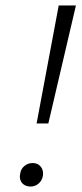

<svg xmlns="http://www.w3.org/2000/svg" viewBox="-20 -678 302 703"><path d="M114 -226 195 -658H258L157 -226ZM92 5Q79 5 69 -1Q59 -7 55 -18Q51 -29 54 -42Q56 -59 69 -70Q82 -81 99 -81Q113 -81 122 -74.5Q131 -68 135 -57.5Q139 -47 137 -34Q134 -17 121.5 -6Q109 5 92 5Z"/></svg>

Font: Ysabeau Office Light
Style: Italic
Weight: 300
Italic angle: -12°
Designer: Christian Thalmann (Catharsis Fonts)
Version: Version 2.001;gftools[0.9.30]; featfreeze: tnum,lnum,ss02